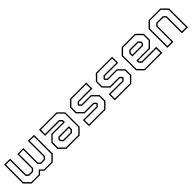

<svg xmlns="http://www.w3.org/2000/svg" viewBox="345 -1851 3162 3162"><g transform="rotate(-45 1926.0 -270.0)"><path d="M55 -540H196.5V-172L227 -141.5H302L332.5 -172V-510H474V-172L504.5 -141.5H579.5L610 -172V-540H751.5V-103L648.5 0H455L403.5 -51L351.5 0H158L55 -103ZM77 -518.5V-113L168.5 -21.5H343.5L403.5 -80.5L463 -21.5H638L729.5 -113V-518.5H632V-162L589 -119H496L452 -163V-489H354.5V-163L310.5 -119H217.5L174.5 -162V-518.5Z M964.5 0 861.5 -103V-245.5L964.5 -348.5H1236.5V-368L1206 -398.5H868.5V-540H1275L1378 -437V-103L1275 0ZM1023.5 -119.5 981 -162V-200L1014.5 -234H1259.5V-163L1216 -119.5ZM975 -22H1265L1357 -114V-427L1265.5 -518.5H891.5V-421H1216.5L1259.5 -378V-327.5H974L883.5 -237V-113ZM1033.5 -141.5H1206L1236.5 -172V-212H1023.5L1002.5 -191V-172Z M1493 0V-141.5H1808L1838.5 -172V-169.5L1809 -199.5H1591L1488 -302.5V-437L1591 -540H1969.5V-398.5H1659.5L1629 -368V-371L1659.5 -340.5H1876.5L1979.5 -237.5V-103L1876.5 0ZM1514.5 -22H1867.5L1957.5 -113V-229L1867 -319H1648.5L1609.5 -359V-379.5L1649.5 -420.5H1948V-518.5H1601L1510 -427.5V-311.5L1600 -222H1818.5L1858.5 -181V-161L1818.5 -120H1514.5Z M2094.5 0V-141.5H2409.5L2440 -172V-169.5L2410.5 -199.5H2192.5L2089.5 -302.5V-437L2192.5 -540H2571V-398.5H2261L2230.5 -368V-371L2261 -340.5H2478L2581 -237.5V-103L2478 0ZM2116 -22H2469L2559 -113V-229L2468.5 -319H2250L2211 -359V-379.5L2251 -420.5H2549.5V-518.5H2202.5L2111.5 -427.5V-311.5L2201.5 -222H2420L2460 -181V-161L2420 -120H2116Z M3104.5 -540 3207.5 -437V-294.5L3104.5 -191.5H2832.5V-172L2863 -141.5H3200.5V0H2794L2691 -103V-437L2794 -540ZM3045.5 -420.5 3088 -378V-340L3054.5 -306H2809.5V-377L2853 -420.5ZM3094 -518H2804L2712 -426V-113L2803.5 -21.5H3177.5V-119H2852.5L2809.5 -162V-212.5H3095L3185.5 -303V-427ZM3035.5 -398.5H2863L2832.5 -368V-328H3045.5L3066.5 -349V-368Z M3317.5 0V-437L3420.5 -540H3694.5L3797.5 -437V0H3656.5V-368L3626 -398.5H3489L3458.5 -368V0ZM3339.5 -22H3437V-378L3480 -420.5H3635.5L3678.5 -378V-22H3775.5V-427L3684.5 -518.5H3431L3339.5 -427Z"/></g></svg>

Font: Tourney ExtraLight
Style: Regular
Weight: 250
Designer: Tyler Finck
Foundry: Etcetera Type Co
Version: Version 1.015